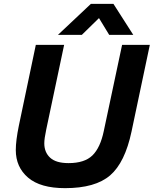

<svg xmlns="http://www.w3.org/2000/svg" viewBox="-20 -963 798 997"><path d="M663 -280Q629 -119 552 -52.5Q475 14 318 14Q190 14 126 -40.5Q62 -95 62 -184Q62 -233 78 -311L166 -730H313L220 -290Q210 -243 210 -219Q210 -172 240.5 -144Q271 -116 336 -116Q419 -116 460 -156Q501 -196 519 -283L614 -730H758ZM281 -782 452 -943H569L672 -782H547L494 -869L405 -782Z"/></svg>

Font: Nacelle Bold
Style: Italic
Weight: 700
Italic angle: -12°
Designer: Sora Sagano
Foundry: Sora Sagano
Version: Version 1.000;FEAKit 1.0